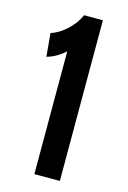

<svg xmlns="http://www.w3.org/2000/svg" viewBox="-110 -754 539 808"><g transform="rotate(15 160.0 -350.0)"><path d="M124 -535Q88 -502 45 -490L36 -591Q71 -602 104.5 -633Q138 -664 153 -700H235V0H124Z"/></g></svg>

Font: Cabin Condensed SemiBold
Style: Regular
Weight: 600
Width: 3
Designer: Pablo Impallari
Foundry: Pablo Impallari. http://www.impallari.com Igino Marini. http://www.ikern.com
Version: Version 2.001